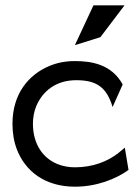

<svg xmlns="http://www.w3.org/2000/svg" viewBox="-20 -692 529 723"><path d="M262 -522 358 -552 449 -672H332ZM404 -289 442 -374C400 -450 325 -462 262 -462C227 -462 196 -456 167 -444C87 -411 27 -338 27 -226C27 -192 32 -160 43 -131C74 -48 149 11 262 11C343 11 415 -17 464 -52L450 -136L426 -116C385 -84 330 -62 262 -62C239 -62 217 -66 197 -74C142 -96 104 -149 104 -226C104 -249 108 -271 116 -291C139 -347 189 -390 267 -390C341 -390 381 -366 404 -289Z"/></svg>

Font: Charger
Style: Regular
Weight: 400
Designer: Jasper
Foundry: Cannot Into Space Fonts
Version: Version 0.98